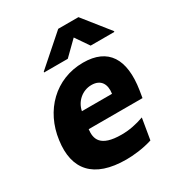

<svg xmlns="http://www.w3.org/2000/svg" viewBox="-185 -894 946 1022"><g transform="rotate(-30 288.5 -383.0)"><path d="M449.9 -774.5H325.6L144.9 -615.4L144.2 -610.8H289.8L373.9 -693.2L430.4 -610.8H576L576.7 -615.4ZM349.4 -552.6C179 -552.6 55.4 -427.2 33.4 -258.5C9.9 -90.2 92.3 9.6 293 9.6C333.8 9.6 396 3.9 453.5 -14.6L475.1 -143.5C429.3 -127.1 384.6 -117.9 336.6 -117.9C206 -117.9 192.1 -173.7 198.9 -230.8H529.8L536.9 -274.1C565 -453.5 503.2 -552.6 349.4 -552.6ZM400.6 -331.7H215.6C225.9 -385.7 272 -427.2 328.8 -427.2C386.4 -427.2 409.1 -387.4 400.6 -331.7Z"/></g></svg>

Font: TID UI Extra Bold
Style: Italic
Weight: 800
Italic angle: -9.39999°
Designer: The TID Project Authors
Foundry: Bakken & Bæck
Version: Version 1.001;hotconv 1.0.109;makeotfexe 2.5.65596